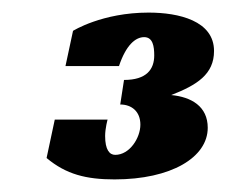

<svg xmlns="http://www.w3.org/2000/svg" viewBox="-20 -665 360 305"><path d="M162 -380C252 -380 310 -415 310 -462C310 -496 284 -511 252 -514C293 -530 320 -547 320 -584C320 -632 264 -645 216 -645C142 -645 96 -616 96 -616L84 -560H169C180 -593 195 -606 209 -606C223 -606 225 -591 225 -577C225 -555 213 -538 177 -538C177 -537 171 -499 171 -499C189 -499 203 -488 203 -467C203 -446 186 -419 163 -419C154 -419 147 -427 147 -449C147 -461 151 -476 151 -475H67L54 -414C85 -388 117 -380 162 -380Z"/></svg>

Font: Racing Sans One
Style: Regular
Weight: 400
Designer: Pablo Impallari, Rodrigo Fuenzalida
Foundry: Pablo Impallari, Rodrigo Fuenzalida
Version: Version 1.001